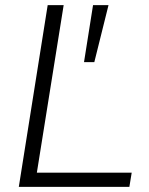

<svg xmlns="http://www.w3.org/2000/svg" viewBox="-20 -725 578 745"><path d="M53 0 165 -705H227L123 -55H491L482 0ZM306 -484 341 -705H401L346 -484Z"/></svg>

Font: Mulish ExtraLight Light
Style: Italic
Weight: 300
Italic angle: -9°
Version: Version 3.603